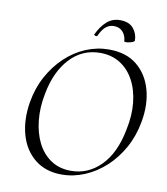

<svg xmlns="http://www.w3.org/2000/svg" viewBox="-88 -862 826 947"><g transform="rotate(10 325.5 -388.0)"><path d="M284 12Q203 12 149 -32Q95 -76 74.5 -150Q54 -224 69 -313Q81 -384 113 -443Q145 -502 191 -545.5Q237 -589 293 -612.5Q349 -636 409 -636Q495 -636 549 -592Q603 -548 623.5 -474.5Q644 -401 628 -313Q615 -240 582 -180.5Q549 -121 502 -78Q455 -35 399 -11.5Q343 12 284 12ZM326 -14Q412 -14 475 -77.5Q538 -141 561 -260Q577 -334 570.5 -397.5Q564 -461 538 -509.5Q512 -558 469 -585Q426 -612 369 -612Q279 -612 217.5 -545.5Q156 -479 135 -366Q121 -296 127.5 -232.5Q134 -169 158.5 -120Q183 -71 225.5 -42.5Q268 -14 326 -14ZM475 -689Q473 -718 456.5 -736Q440 -754 412 -754Q390 -754 372.5 -740Q355 -726 340 -693Q336 -688 329 -691Q322 -694 323 -696Q344 -740 371.5 -764Q399 -788 437 -788Q483 -788 504.5 -761.5Q526 -735 526 -702Q526 -697 518 -693.5Q510 -690 500.5 -688Q491 -686 483 -686Q475 -686 475 -689Z"/></g></svg>

Font: Cormorant
Style: Italic
Weight: 400
Italic angle: -10°
Designer: Christian Thalmann (Catharsis Fonts)
Foundry: Catharsis Fonts
Version: Version 4.000